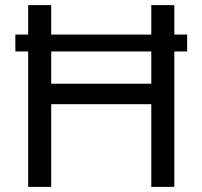

<svg xmlns="http://www.w3.org/2000/svg" viewBox="-20 -730 791 750"><path d="M40 -529V-595H711V-529ZM661 -710V0H571V-323H180V0H90V-710H180V-403H571V-710Z"/></svg>

Font: Raleway Thin Medium
Style: Regular
Weight: 500
Version: Version 4.026